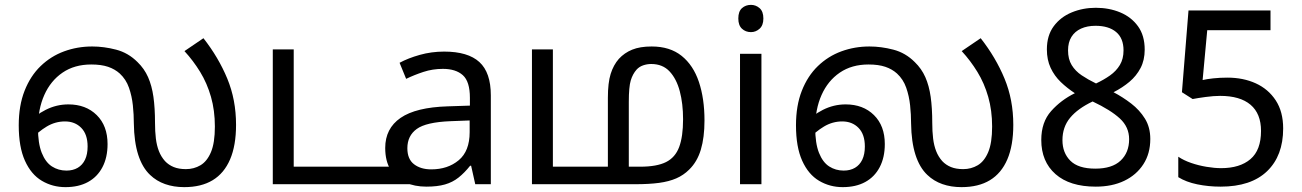

<svg xmlns="http://www.w3.org/2000/svg" viewBox="-20 -757 5349 789"><path d="M249 12Q196 12 152 -14Q108 -40 82.5 -96.5Q57 -153 57 -242Q57 -323 81 -384Q105 -445 147 -485.5Q189 -526 243.5 -546Q298 -566 359 -566Q407 -566 457 -553Q507 -540 545 -502Q573 -475 588.5 -440Q604 -405 610.5 -359Q617 -313 617 -252Q617 -217 620.5 -188Q624 -159 633 -136Q642 -113 658 -95Q673 -79 694 -70.5Q715 -62 744 -62Q777 -62 804 -78Q831 -94 847 -132Q863 -170 863 -237Q863 -303 847 -359Q831 -415 802.5 -461.5Q774 -508 738 -547L816 -600Q878 -521 914 -434Q950 -347 950 -244Q950 -159 925.5 -102Q901 -45 854 -16.5Q807 12 737 12Q694 12 658.5 -0.5Q623 -13 597 -38Q565 -68 548 -121Q531 -174 530 -250Q530 -286 526 -324Q522 -362 510 -396.5Q498 -431 472 -455Q452 -473 424 -482.5Q396 -492 355 -492Q286 -492 237 -458.5Q188 -425 162 -366.5Q136 -308 136 -232Q136 -168 151.5 -129Q167 -90 193.5 -73Q220 -56 253 -56Q280 -56 299.5 -67.5Q319 -79 329.5 -101Q340 -123 340 -155Q340 -205 314 -231.5Q288 -258 247 -258Q207 -258 172 -237Q137 -216 108 -184L93 -248Q123 -283 167.5 -305.5Q212 -328 261 -328Q333 -328 377.5 -284Q422 -240 422 -165Q422 -110 401 -70Q380 -30 341.5 -9Q303 12 249 12Z M1101 0V-554H1187V-72H1689V0Z M1805 -545Q1903 -545 1950 -502Q1997 -459 1997 -365V0H1933L1916 -76H1912Q1889 -47 1864.5 -27.5Q1840 -8 1808.5 1Q1777 10 1732 10Q1684 10 1645.5 -7Q1607 -24 1585 -59.5Q1563 -95 1563 -149Q1563 -229 1626 -272.5Q1689 -316 1820 -320L1911 -323V-355Q1911 -422 1882 -448Q1853 -474 1800 -474Q1758 -474 1720 -461.5Q1682 -449 1649 -433L1622 -499Q1657 -518 1705 -531.5Q1753 -545 1805 -545ZM1831 -259Q1731 -255 1692.5 -227Q1654 -199 1654 -148Q1654 -103 1681.5 -82Q1709 -61 1752 -61Q1820 -61 1865 -98.5Q1910 -136 1910 -214V-262Z M2658 -566Q2733 -566 2781 -527.5Q2829 -489 2852 -420.5Q2875 -352 2875 -262Q2875 -192 2860 -142Q2845 -92 2812 -60Q2789 -37 2759 -24Q2729 -11 2688.5 -5.5Q2648 0 2590 0H2166V-554H2252V-72H2478V-355Q2478 -417 2489.5 -453.5Q2501 -490 2523 -515Q2546 -540 2578 -553Q2610 -566 2658 -566ZM2656 -494Q2639 -494 2623 -488.5Q2607 -483 2596 -471Q2580 -453 2572 -426.5Q2564 -400 2564 -338V-72H2611Q2679 -72 2717 -91Q2755 -110 2771 -153Q2787 -196 2787 -267Q2787 -331 2773.5 -382Q2760 -433 2731.5 -463.5Q2703 -494 2656 -494Z M3109 -536V0H3021V-536ZM3066 -737Q3086 -737 3101.5 -723.5Q3117 -710 3117 -681Q3117 -653 3101.5 -639Q3086 -625 3066 -625Q3044 -625 3029 -639Q3014 -653 3014 -681Q3014 -710 3029 -723.5Q3044 -737 3066 -737Z M3443 12Q3390 12 3346 -14Q3302 -40 3276.5 -96.5Q3251 -153 3251 -242Q3251 -323 3275 -384Q3299 -445 3341 -485.5Q3383 -526 3437.5 -546Q3492 -566 3553 -566Q3601 -566 3651 -553Q3701 -540 3739 -502Q3767 -475 3782.5 -440Q3798 -405 3804.5 -359Q3811 -313 3811 -252Q3811 -217 3814.5 -188Q3818 -159 3827 -136Q3836 -113 3852 -95Q3867 -79 3888 -70.5Q3909 -62 3938 -62Q3971 -62 3998 -78Q4025 -94 4041 -132Q4057 -170 4057 -237Q4057 -303 4041 -359Q4025 -415 3996.5 -461.5Q3968 -508 3932 -547L4010 -600Q4072 -521 4108 -434Q4144 -347 4144 -244Q4144 -159 4119.5 -102Q4095 -45 4048 -16.5Q4001 12 3931 12Q3888 12 3852.5 -0.5Q3817 -13 3791 -38Q3759 -68 3742 -121Q3725 -174 3724 -250Q3724 -286 3720 -324Q3716 -362 3704 -396.5Q3692 -431 3666 -455Q3646 -473 3618 -482.5Q3590 -492 3549 -492Q3480 -492 3431 -458.5Q3382 -425 3356 -366.5Q3330 -308 3330 -232Q3330 -168 3345.5 -129Q3361 -90 3387.5 -73Q3414 -56 3447 -56Q3474 -56 3493.5 -67.5Q3513 -79 3523.5 -101Q3534 -123 3534 -155Q3534 -205 3508 -231.5Q3482 -258 3441 -258Q3401 -258 3366 -237Q3331 -216 3302 -184L3287 -248Q3317 -283 3361.5 -305.5Q3406 -328 3455 -328Q3527 -328 3571.5 -284Q3616 -240 3616 -165Q3616 -110 3595 -70Q3574 -30 3535.5 -9Q3497 12 3443 12Z M4483 10Q4376 10 4317.5 -41.5Q4259 -93 4259 -182Q4259 -255 4299.5 -300.5Q4340 -346 4397 -374Q4365 -395 4339 -420Q4313 -445 4297.5 -478Q4282 -511 4282 -554Q4282 -611 4310 -649Q4338 -687 4384 -706Q4430 -725 4483 -725Q4538 -725 4583.5 -706Q4629 -687 4656.5 -649Q4684 -611 4684 -553Q4684 -510 4667 -477.5Q4650 -445 4621.5 -421Q4593 -397 4556 -378Q4594 -358 4628.5 -331.5Q4663 -305 4685 -269.5Q4707 -234 4707 -186Q4707 -126 4678.5 -82Q4650 -38 4600 -14Q4550 10 4483 10ZM4481 -64Q4550 -64 4585 -97Q4620 -130 4620 -185Q4620 -235 4582 -270Q4544 -305 4470 -340Q4409 -311 4377.5 -273Q4346 -235 4346 -181Q4346 -129 4378.5 -96.5Q4411 -64 4481 -64ZM4484 -414Q4516 -429 4541.5 -447Q4567 -465 4582 -490Q4597 -515 4597 -550Q4597 -600 4566.5 -625.5Q4536 -651 4482 -651Q4448 -651 4422.5 -639.5Q4397 -628 4383 -605.5Q4369 -583 4369 -550Q4369 -514 4384 -489.5Q4399 -465 4425 -447.5Q4451 -430 4484 -414Z M4996 10Q4946 10 4900 0.5Q4854 -9 4822 -29V-113Q4844 -98 4874.5 -87.5Q4905 -77 4938 -71.5Q4971 -66 4998 -66Q5075 -66 5118.5 -103Q5162 -140 5162 -219Q5162 -290 5119 -326.5Q5076 -363 4994 -363Q4968 -363 4934.5 -358.5Q4901 -354 4881 -350L4837 -378L4864 -714H5201V-633H4941L4922 -428Q4938 -432 4965.5 -435Q4993 -438 5024 -438Q5089 -438 5140.5 -414.5Q5192 -391 5222.5 -344.5Q5253 -298 5253 -229Q5253 -117 5187 -53.5Q5121 10 4996 10Z"/></svg>

Font: ltamil85
Style: Book
Weight: 400
Designer: Jelle Bosma - Monotype Design Team
Foundry: Monotype Imaging Inc.
Version: Version 2.003